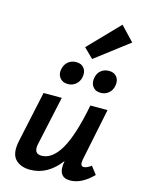

<svg xmlns="http://www.w3.org/2000/svg" viewBox="-133 -974 789 1058"><g transform="rotate(15 262.0 -445.0)"><path d="M508 -816 318 -671 264 -724 431 -897ZM224 -503Q193 -503 177 -524.5Q161 -546 169 -577Q175 -602 193.5 -617Q212 -632 239 -632Q269 -632 284 -612Q299 -592 293 -561Q288 -535 269 -519Q250 -503 224 -503ZM357 -577Q362 -602 380.5 -617Q399 -632 426 -632Q456 -632 471 -612Q486 -592 480 -561Q475 -535 456 -519Q437 -503 411 -503Q380 -503 365 -524.5Q350 -546 357 -577ZM427 -84Q444 -84 469 -103L503 -59Q438 7 373 7Q299 7 317 -89Q245 7 145 7Q89 7 59.5 -25.5Q30 -58 46 -132L108 -421H212L152 -144Q138 -84 186 -84Q247 -84 294 -164.5Q341 -245 375 -421H473L412 -124Q404 -84 427 -84Z"/></g></svg>

Font: EauTest
Style: Bold Italic
Weight: 700
Italic angle: -12°
Designer: Christian Thalmann (Catharsis Fonts)
Version: Version 0.001;PS 000.001;hotconv 1.0.88;makeotf.lib2.5.64775